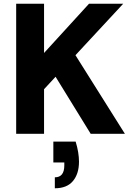

<svg xmlns="http://www.w3.org/2000/svg" viewBox="-20 -720 714 1033"><path d="M67 0V-700H217V-435L459 -700H643L386 -423L652 0H468L279 -307L217 -240V0ZM275 293V234Q326 234 326 170V154H267V42H387Q396 71 400.5 98.5Q405 126 405 150Q405 215 372.5 254Q340 293 275 293Z"/></svg>

Font: DM Sans Black
Style: Regular
Weight: 900
Designer: Colophon Foundry, Jonny Pinhorn
Foundry: Colophon Foundry
Version: Version 4.004; ttfautohint (v1.8.4.7-5d5b)